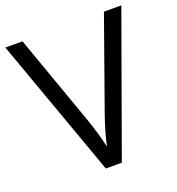

<svg xmlns="http://www.w3.org/2000/svg" viewBox="-130 -820 855 926"><g transform="rotate(-20 297.5 -357.0)"><path d="M505.9 -713.9H595.2L337.9 0H255.9L0 -713.9H87.9L252 -252Q280.3 -172.4 296.9 -97.2Q314.5 -176.3 342.8 -254.9Z"/></g></svg>

Font: f0_44652 
Style: Regular
Weight: 400
Foundry: Ascender Corporation
Version: Version 1.10